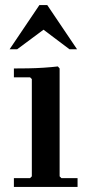

<svg xmlns="http://www.w3.org/2000/svg" viewBox="-20 -740 362 760"><path d="M223 -35H287V0H35V-35H99L106 -42V-427L99 -434H35V-469Q61 -469 91.5 -469.5Q122 -470 152.5 -472Q183 -474 209 -477L216 -469V-42ZM18 -545 136 -720H167L285 -545H255L117 -649H188L48 -545Z"/></svg>

Font: Brygada 1918 SemiBold
Style: Regular
Weight: 600
Designer: Mateusz Machalski | Borys Kosmynka | Przemek Hoffer
Foundry: NIEPODLEGLA 2018
Version: Version 3.006